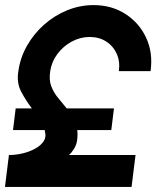

<svg xmlns="http://www.w3.org/2000/svg" viewBox="-38 -733 657 753"><path d="M-18.5 0 -3 -125Q22.5 -125 49.8 -131.2Q77 -137.5 99.5 -149.8Q122 -162 133.2 -179.2Q144.5 -196.5 138 -218Q138 -220.5 137.5 -223H13L23.5 -308H87Q63.5 -338.5 45 -373.5Q26.5 -408.5 34 -454Q41.5 -507.5 68.2 -554.2Q95 -601 135.5 -636.8Q176 -672.5 225.8 -692.8Q275.5 -713 329 -713Q400 -713 454.2 -678Q508.5 -643 535.5 -584.2Q562.5 -525.5 552.5 -454H428Q433.5 -491 420 -521.5Q406.5 -552 378.8 -570Q351 -588 313.5 -588Q277 -588 243.5 -570Q210 -552 187.2 -521.5Q164.5 -491 159 -454Q153.5 -419.5 163 -394.8Q172.5 -370 189.5 -349.5Q206.5 -329 223.5 -308H409L398.5 -223H265Q267.5 -202.5 264 -180Q261 -162.5 250.8 -146.8Q240.5 -131 232 -125H493.5L478 0Z"/></svg>

Font: Urbanist
Style: Bold Italic
Weight: 700
Italic angle: -8°
Designer: Corey Hu
Foundry: Corey Hu
Version: Version 1.330; ttfautohint (v1.8.4.7-5d5b)